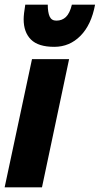

<svg xmlns="http://www.w3.org/2000/svg" viewBox="-32 -808 430 828"><path d="M106 -553H266L149 0H-12ZM70 -725Q70 -746 77 -788H174Q174 -755 182 -737Q190 -719 211 -719Q236 -719 252.5 -735Q269 -751 278 -788H378Q362 -701 315 -653.5Q268 -606 202 -606Q133 -606 101.5 -637.5Q70 -669 70 -725Z"/></svg>

Font: Noto Sans UI CondBlack
Style: Italic
Weight: 900
Width: 3
Italic angle: -12°
Designer: Monotype Design Team
Foundry: Monotype Imaging Inc.
Version: Version 1.001